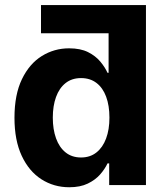

<svg xmlns="http://www.w3.org/2000/svg" viewBox="-20 -748 671 776"><path d="M494.1 -613.5H145.7V-727.5H569.9ZM260 8.8Q197.8 8.8 147.4 -23.4Q97.1 -55.6 67.8 -118.3Q38.5 -181 38.5 -272.1Q38.5 -365.9 68.8 -428.3Q99 -490.6 149.2 -521.7Q199.4 -552.7 259.2 -552.7Q305 -552.7 335.7 -537.4Q366.4 -522 385.5 -499Q404.6 -476.1 414.5 -453.7H418.9V-727.5H569.9V0H421.3V-87.5H414.5Q404 -64.9 384.6 -42.8Q365.1 -20.7 334.7 -6Q304.2 8.8 260 8.8ZM307.6 -111.5Q344 -111.5 369.6 -131.7Q395.2 -151.9 408.7 -188Q422.3 -224.1 422.3 -272.5Q422.3 -321.4 408.9 -357.3Q395.6 -393.2 369.9 -412.8Q344.2 -432.4 307.6 -432.4Q270.4 -432.4 244.9 -412.1Q219.4 -391.8 206.4 -355.8Q193.4 -319.8 193.4 -272.5Q193.4 -225.2 206.5 -188.8Q219.6 -152.4 245.1 -132Q270.6 -111.5 307.6 -111.5Z"/></svg>

Font: Inter
Style: Regular
Weight: 400
Designer: Rasmus Andersson
Foundry: rsms
Version: Version 4.000;git-8c9346024